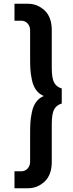

<svg xmlns="http://www.w3.org/2000/svg" viewBox="-20 -800 386 1020"><path d="M140 60V-90Q140 -126 141.5 -149.5Q143 -173 149.5 -204.5Q156 -236 171.5 -257.5Q187 -279 212 -290Q187 -301 171.5 -322.5Q156 -344 149.5 -375.5Q143 -407 141.5 -430.5Q140 -454 140 -490V-640Q140 -660 127 -675Q114 -690 92 -690H57V-780H129Q179 -780 217 -744.5Q255 -709 255 -640V-440Q255 -385 267.5 -361.5Q280 -338 308 -330V-250Q280 -242 267.5 -218.5Q255 -195 255 -140V60Q255 129 217 164.5Q179 200 129 200H57V110H92Q114 110 127 95Q140 80 140 60Z"/></svg>

Font: Renner* Medium
Style: Medium
Weight: 500
Version: Version 003.000 ; ttfautohint (v0.97) -l 8 -r 50 -G 200 -x 1